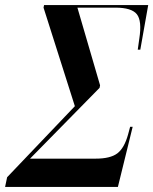

<svg xmlns="http://www.w3.org/2000/svg" viewBox="-76 -734 602 754"><path d="M-56 0 -48 -38 218 -317 95 -704 97 -714H506L475 -539H465L471 -582Q482 -652 461.5 -678Q441 -704 377 -704H228L317 -399L315 -389L42 -111H300Q357 -111 384.5 -131.5Q412 -152 427 -206L435 -236H445L387 0Z"/></svg>

Font: Noto Serif Display ExtraCondensed SemiBold
Style: Italic
Weight: 600
Width: 2
Italic angle: -12°
Designer: Monotype Design Team
Foundry: Monotype Imaging Inc.
Version: Version 2.009